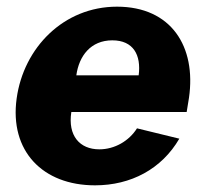

<svg xmlns="http://www.w3.org/2000/svg" viewBox="-20 -546 623 576"><path d="M194 -210H540L547 -253C569 -406 494 -526 331 -526C171 -526 51 -403 30 -251C8 -93 108 10 265 10C373 10 465 -39 518 -130L391 -161C367 -123 324 -98 278 -98C219 -98 183 -139 194 -210ZM209 -320C217 -378 252 -425 317 -425C380 -425 404 -381 396 -320Z"/></svg>

Font: United Sans ExtraBold
Style: Italic
Weight: 800
Italic angle: -8°
Designer: Pablo Impallari, Rodrigo Fuenzalida (Modified by Dan O. Williams)
Version: Version 1.000;PS 001.000;hotconv 1.0.88;makeotf.lib2.5.64775